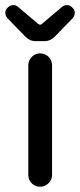

<svg xmlns="http://www.w3.org/2000/svg" viewBox="-32 -708 306 734"><path d="M76.2 -39.1V-458Q76.2 -476.6 89.4 -490.2Q102.5 -503.9 121.1 -503.9Q140.6 -503.9 153.8 -490.7Q167 -477.5 167 -458V-39.1Q167 -20.5 153.3 -7.3Q139.6 5.9 121.1 5.9Q102.5 5.9 89.4 -7.3Q76.2 -20.5 76.2 -39.1ZM18.6 -688.5Q29.3 -688.5 37.1 -681.6L113.3 -617.2Q119.1 -613.3 121.1 -613.3Q125 -613.3 128.9 -617.2L205.1 -681.6Q212.9 -688.5 223.6 -688.5Q235.4 -688.5 244.6 -679.2Q253.9 -669.9 253.9 -659.2Q253.9 -648.4 246.1 -638.7L179.7 -570.3Q161.1 -550.8 139.6 -550.8H102.5Q81.1 -550.8 62.5 -570.3L-3.9 -638.7Q-11.7 -648.4 -11.7 -659.2Q-11.7 -669.9 -2.4 -679.2Q6.8 -688.5 18.6 -688.5Z"/></svg>

Font: jf-openhuninn-2.0
Style: Regular
Weight: 400
Designer: [Kosugi Maru]
Designed by MOTOYA      

[Varela Round]
Joe Prince (Latin component); Avraham Cornfeld (Hebrew component)
Foundry: justfont CO.,LTD.
Version: 2.0